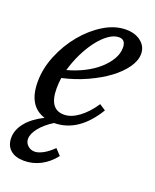

<svg xmlns="http://www.w3.org/2000/svg" viewBox="-158 -623 758 939"><g transform="rotate(20 221.0 -153.0)"><path d="M240 152Q209 192 168.5 213Q128 234 83 234Q37 234 11.5 211.5Q-14 189 -14 149Q-14 107 17.5 68.5Q49 30 106 2Q14 -27 14 -153Q14 -222 42.5 -291Q71 -360 117 -415.5Q163 -471 220 -505.5Q277 -540 334 -540Q382 -540 412.5 -515.5Q443 -491 443 -453Q443 -418 417 -381Q391 -344 346.5 -311Q302 -278 242.5 -251Q183 -224 116 -209Q114 -195 113 -181.5Q112 -168 112 -154Q112 -45 189 -45Q226 -45 265.5 -74Q305 -103 339 -154L371 -133Q285 9 158 10Q116 36 90.5 67.5Q65 99 65 126Q65 146 80 160Q95 174 116 174Q135 174 160 160.5Q185 147 211 121ZM314 -493Q288 -493 260 -473Q232 -453 206.5 -419.5Q181 -386 160 -343Q139 -300 126 -254Q174 -267 215 -288Q256 -309 285.5 -335.5Q315 -362 332 -391.5Q349 -421 349 -451Q349 -493 314 -493Z"/></g></svg>

Font: SVN-Libre Baskerville
Style: Italic
Weight: 400
Italic angle: -14°
Designer: Pablo Impallari, Rodrigo Fuenzalida
Foundry: Pablo Impallari, Rodrigo Fuenzalida
Version: Version 1.000; ttfautohint (v1.8.4)